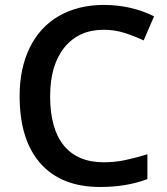

<svg xmlns="http://www.w3.org/2000/svg" viewBox="-20 -744 674 774"><path d="M397.9 -624Q297.4 -624 239.7 -552.7Q182.1 -481.4 182.1 -356Q182.1 -224.6 237.5 -157.2Q293 -89.8 397.9 -89.8Q443.4 -89.8 485.8 -98.9Q528.3 -107.9 574.2 -122.1V-22Q490.2 9.8 383.8 9.8Q227.1 9.8 143.1 -85.2Q59.1 -180.2 59.1 -356.9Q59.1 -468.3 99.9 -551.8Q140.6 -635.3 217.8 -679.7Q294.9 -724.1 398.9 -724.1Q508.3 -724.1 601.1 -678.2L559.1 -581.1Q522.9 -598.1 482.7 -611.1Q442.4 -624 397.9 -624Z"/></svg>

Font: f2_52653          
Style: Regular
Weight: 600
Foundry: Ascender Corporation
Version: Version 1.10